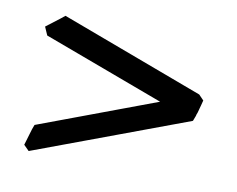

<svg xmlns="http://www.w3.org/2000/svg" viewBox="-47 -498 533 432"><g transform="rotate(10 219.5 -282.0)"><path d="M406.2 -293.5Q405.3 -289.6 404.3 -286.6Q403.8 -285.6 403.8 -284.7Q403.8 -283.7 403.3 -282.7Q402.3 -279.8 401.4 -275.9Q399.4 -271.5 398.9 -268.1Q398.4 -267.1 397.9 -265.6Q397.5 -264.2 397 -263.2Q396 -261.2 395.5 -259.3Q395 -257.3 394 -255.9L42 -125L29.8 -137.2Q31.2 -142.1 33.2 -148.4Q35.2 -154.8 37.1 -161.6Q39.1 -168.5 41 -174.6Q43 -180.7 44.9 -185.1L314 -285.6L38.1 -388.2L29.8 -407.2Q41 -416 51.5 -423.8Q62 -431.6 70.8 -439L397.9 -316.9L409.2 -305.2Z"/></g></svg>

Font: GentiumAlt
Style: Regular
Weight: 400
Designer: J. Victor Gaultney
Version: Version 1.02; 2005; OFL release